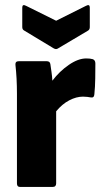

<svg xmlns="http://www.w3.org/2000/svg" viewBox="-20 -739 406 759"><path d="M59 0Q47 0 47 -14V-369Q47 -430 41 -483Q40 -497 54 -497H165Q177 -497 179 -486Q181 -472 183.5 -455Q186 -438 187 -420Q215 -457 252 -482.5Q289 -508 321 -508Q337 -508 347 -505Q357 -501 357 -488Q357 -462 356.5 -428.5Q356 -395 353 -366Q352 -351 338 -354Q333 -355 325 -356Q317 -357 308 -357Q282 -357 254 -342.5Q226 -328 202 -299V-14Q202 0 188 0ZM192 -548 76 -618Q68 -622 68 -632V-709Q68 -724 83 -716L202 -657L320 -716Q335 -724 335 -709V-632Q335 -622 328 -618L210 -548Q202 -542 192 -548Z"/></svg>

Font: Sofia Sans Semi Condensed Black
Style: Regular
Weight: 900
Designer: Botio Nikoltchev, Ani Petrova
Foundry: lettersoup
Version: Version 4.100; ttfautohint (v1.8.4.7-5d5b)